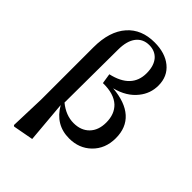

<svg xmlns="http://www.w3.org/2000/svg" viewBox="-298 -927 1248 1248"><g transform="rotate(45 326.0 -302.5)"><path d="M90 214 82 208 90 -35V-515Q90 -662 161 -742Q229 -819 349 -819Q446 -819 505 -771Q565 -722 565 -638Q565 -565 519 -508Q467 -442 369 -417Q488 -407 549.5 -352Q611 -297 611 -200Q611 -103 548 -42Q488 16 397 16Q271 16 205 -99L230 188ZM347 -75Q415 -75 455 -116Q495 -157 495 -228Q495 -305 449 -349Q398 -396 298 -394L287 -464Q454 -502 454 -640Q454 -709 421 -747Q389 -782 337 -782Q280 -782 247 -740Q214 -697 214 -617L211 -128Q276 -75 347 -75Z"/></g></svg>

Font: GenRyuMin TW B
Style: Regular
Weight: 700
Version: Version 1.501;PS 1;hotconv 16.6.51;makeotf.lib2.5.65220